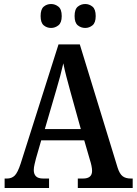

<svg xmlns="http://www.w3.org/2000/svg" viewBox="-20 -935 680 955"><path d="M3 0V-47H15Q38 -47 53 -61.5Q68 -76 83 -122L271 -714H377L565 -101Q575 -70 590 -58.5Q605 -47 631 -47H640V0H367V-47H393Q438 -47 438 -85Q438 -96 435 -110.5Q432 -125 428 -137L399 -237H185L159 -147Q156 -135 152 -118.5Q148 -102 148 -89Q148 -69 159 -58Q170 -47 195 -47H224V0ZM203 -293H382L330 -480Q319 -520 310 -554.5Q301 -589 295 -620Q281 -558 260 -488ZM404 -796Q383 -796 367 -809Q351 -822 351 -855Q351 -889 367 -902Q383 -915 404 -915Q424 -915 440 -902Q456 -889 456 -855Q456 -822 440 -809Q424 -796 404 -796ZM234 -796Q213 -796 197.5 -809Q182 -822 182 -855Q182 -889 197.5 -902Q213 -915 234 -915Q254 -915 270.5 -902Q287 -889 287 -855Q287 -822 270.5 -809Q254 -796 234 -796Z"/></svg>

Font: Noto Serif Myanmar Cond SemBd
Style: Regular
Weight: 600
Width: 3
Designer: Ben Mitchell and the Monotype Design Team
Foundry: Monotype Imaging Inc.
Version: Version 2.106; ttfautohint (v1.8.4.7-5d5b)